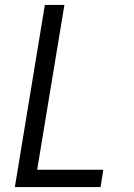

<svg xmlns="http://www.w3.org/2000/svg" viewBox="-20 -755 540 775"><path d="M40 0 161 -735H240L130 -70H397L386 0Z"/></svg>

Font: Iosevka
Style: Italic
Weight: 400
Italic angle: -9°
Monospace: yes
Designer: Belleve Invis
Foundry: Belleve Invis
Version: Version 32.5.0; ttfautohint (v1.8.4)